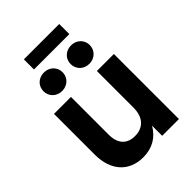

<svg xmlns="http://www.w3.org/2000/svg" viewBox="-248 -958 1076 1076"><g transform="rotate(-45 290.0 -420.0)"><path d="M234.9 10.7C307.6 10.7 359.9 -21.5 394.5 -80.1V0H527.3V-515.6H392.6V-227.1C392.6 -143.6 347.7 -106.4 286.1 -106.4C223.1 -106.4 187 -144.5 187 -216.3V-515.6H52.7V-192.9C52.7 -62 126 10.7 234.9 10.7ZM391.6 -573.7C434.6 -573.7 467.3 -605 467.3 -647C467.3 -688.5 434.6 -719.7 391.6 -719.7C348.1 -719.7 315.9 -688.5 315.9 -647C315.9 -605 348.1 -573.7 391.6 -573.7ZM176.3 -573.7C219.2 -573.7 252 -605 252 -647C252 -688.5 219.2 -719.7 176.3 -719.7C132.8 -719.7 100.6 -688.5 100.6 -647C100.6 -605 132.8 -573.7 176.3 -573.7ZM429.7 -851.1H149.4V-771H429.7Z"/></g></svg>

Font: Raveo Display Display SemiBold
Style: Regular
Weight: 600
Designer: Jakub Foglar, Rasmus Andersson (Inter)
Foundry: Jakubfoglar.com
Version: Version 1.100;Glyphs 3.2.3 (3260)